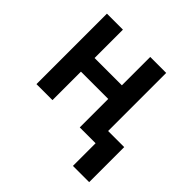

<svg xmlns="http://www.w3.org/2000/svg" viewBox="-183 -710 1051 1051"><g transform="rotate(45 342.5 -184.5)"><path d="M190 -545.5V-326H401.3V-545.5H524.9V0H401.3V-220.5H190V0H66.1V-545.5ZM649.5 -95.9V175.4H523.8V-95.9Z"/></g></svg>

Font: Inter UI Semi Bold
Style: Regular
Weight: 600
Designer: Rasmus Andersson
Foundry: rsms
Version: 3.2;8d6f07862